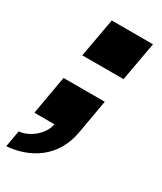

<svg xmlns="http://www.w3.org/2000/svg" viewBox="-205 -596 721 855"><g transform="rotate(30 156.0 -168.0)"><path d="M70 -328H282L318 -528H106ZM-21 192C93 183 204 119 229 -23L260 -199H48L13 0H116C106 57 45 103 -6 107Z"/></g></svg>

Font: Archivo Black
Style: Italic
Weight: 900
Italic angle: -10°
Designer: Hector Gatti
Foundry: Omnibus-Type
Version: Version 2.001